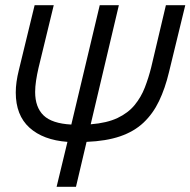

<svg xmlns="http://www.w3.org/2000/svg" viewBox="-20 -538 737 743"><path d="M199 185 241 11Q147 4 94 -44Q41 -92 41 -180Q41 -200 44 -221.5Q47 -243 53 -267L114 -518H188L129 -275Q123 -249 119.5 -225.5Q116 -202 116 -182Q116 -123 148.5 -91.5Q181 -60 256 -56L366 -518H440L331 -57Q394 -62 435 -81.5Q476 -101 501 -131.5Q526 -162 540.5 -199.5Q555 -237 565 -277L622 -518H697L634 -259Q619 -196 595.5 -147Q572 -98 535.5 -63.5Q499 -29 445 -10.5Q391 8 315 11L274 185Z"/></svg>

Font: Ubuntu Sans
Style: Italic
Weight: 400
Italic angle: -13.5°
Designer: Dalton Maag Ltd
Foundry: Dalton Maag Ltd
Version: Version 1.006